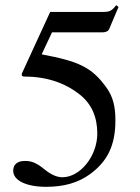

<svg xmlns="http://www.w3.org/2000/svg" viewBox="-20 -708 540 742"><path d="M438 -681 429 -688C413 -667 404 -662 381 -662H174L65 -425C65 -425 64 -422 64 -420C64 -414 67 -412 76 -412C172 -412 242 -380 289 -342C334 -306 356 -256 356 -192C356 -106 291 -23 221 -23C201 -23 178 -32 150 -55C118 -81 99 -86 76 -86C48 -86 31 -73 31 -48C31 -10 83 14 158 14C226 14 281 -1 328 -35C396 -85 426 -147 426 -243C426 -296 417 -334 391 -370C334 -449 284 -471 141 -498L181 -583H375C391 -583 399 -589 402 -596Z"/></svg>

Font: STIXGeneral
Style: Regular
Weight: 400
Designer: MicroPress Inc., with final additions and corrections provided by Coen Hoffman, Elsevier (retired)
Version: Version 1.1.0